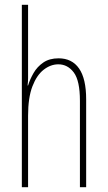

<svg xmlns="http://www.w3.org/2000/svg" viewBox="-20 -780 448 800"><path d="M97 -492Q97 -469 97 -455Q97 -441 95 -424H97Q105 -450 120 -476Q135 -502 160.5 -519.5Q186 -537 224 -537Q280 -537 309.5 -494.5Q339 -452 339 -366V0H313V-360Q313 -444 287.5 -478Q262 -512 223 -512Q191 -512 162 -489.5Q133 -467 115 -420Q97 -373 97 -298V0H71V-760H97Z"/></svg>

Font: Noto Sans Hebrew ExtraCondensed Thin
Style: Regular
Weight: 100
Width: 2
Designer: Monotype Design Team
Foundry: Monotype Imaging Inc.
Version: Version 2.004; ttfautohint (v1.8.4.7-5d5b)